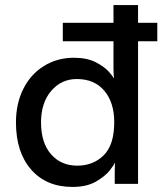

<svg xmlns="http://www.w3.org/2000/svg" viewBox="-20 -726 641 758"><path d="M428 -636V-706H525V-636H601V-563H525V0H433V-48Q433 -62 433.5 -71Q434 -80 434 -82H432Q432 -77 413.5 -53.5Q395 -30 358.5 -9Q322 12 266 12Q163 12 103 -56.5Q43 -125 43 -243Q43 -317 72 -375Q101 -433 153.5 -465.5Q206 -498 272 -498Q324 -498 358.5 -480Q393 -462 410.5 -442Q428 -422 428 -418H430Q430 -421 429 -430Q428 -439 428 -452V-563H228V-636ZM285 -72Q348 -72 389.5 -113Q431 -154 431 -244Q431 -321 392 -367.5Q353 -414 283 -414Q222 -414 182 -367Q142 -320 142 -243Q142 -162 181.5 -117Q221 -72 285 -72Z"/></svg>

Font: Museo Sans Medium
Style: Regular
Weight: 500
Designer: Jos Buivenga
Foundry: Jos Buivenga & Rosetta Type Foundry (extension, remastering)
Version: Version 3.600;PS 1.000;hotconv 1.0.88;makeotf.lib2.5.647800;